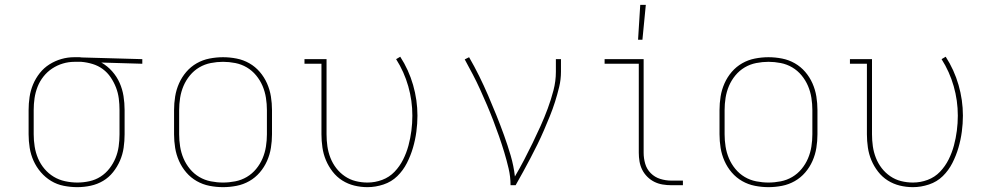

<svg xmlns="http://www.w3.org/2000/svg" viewBox="-20 -764 4090 792"><path d="M299 8Q271 8 243 2.5Q215 -3 191 -17.5Q167 -32 148.5 -53.5Q130 -75 118.5 -100.5Q107 -126 102.5 -154Q98 -182 98 -210V-310Q98 -337 102 -364Q106 -391 116.5 -416Q127 -441 144 -462.5Q161 -484 184 -498.5Q207 -513 233 -520.5Q259 -528 286 -528H300Q304 -528 308.5 -528Q313 -528 317 -527L567 -520V-501L398 -506Q423 -492 442.5 -470Q462 -448 473.5 -422Q485 -396 489.5 -367.5Q494 -339 494 -310V-210Q494 -182 490 -154.5Q486 -127 475 -101.5Q464 -76 446.5 -54Q429 -32 405.5 -18Q382 -4 354.5 2Q327 8 299 8ZM299 -11Q324 -11 349 -16.5Q374 -22 395 -35.5Q416 -49 431.5 -69Q447 -89 456.5 -112Q466 -135 469.5 -160Q473 -185 473 -210V-310Q473 -334 470 -357.5Q467 -381 458.5 -403Q450 -425 436.5 -445Q423 -465 404 -479Q385 -493 362 -500Q339 -507 315 -509H288Q263 -509 239.5 -502Q216 -495 195.5 -481.5Q175 -468 159.5 -448.5Q144 -429 135 -406Q126 -383 122.5 -359Q119 -335 119 -310V-210Q119 -185 123 -159.5Q127 -134 137 -110.5Q147 -87 163.5 -67.5Q180 -48 201.5 -35Q223 -22 248.5 -16.5Q274 -11 299 -11Z M900 8Q872 8 844 2.5Q816 -3 791.5 -17Q767 -31 748.5 -52.5Q730 -74 718.5 -100Q707 -126 702.5 -154Q698 -182 698 -210V-310Q698 -338 702.5 -366Q707 -394 718.5 -420Q730 -446 748.5 -467.5Q767 -489 791.5 -503Q816 -517 844 -522.5Q872 -528 900 -528Q928 -528 956 -522.5Q984 -517 1008.5 -503Q1033 -489 1051.5 -467.5Q1070 -446 1081.5 -420Q1093 -394 1097.5 -366Q1102 -338 1102 -310V-210Q1102 -182 1097.5 -154Q1093 -126 1081.5 -100Q1070 -74 1051.5 -52.5Q1033 -31 1008.5 -17Q984 -3 956 2.5Q928 8 900 8ZM900 -11Q925 -11 950.5 -16Q976 -21 998 -34Q1020 -47 1036.5 -67Q1053 -87 1063 -110.5Q1073 -134 1077 -159.5Q1081 -185 1081 -210V-310Q1081 -335 1077 -360.5Q1073 -386 1063 -409.5Q1053 -433 1036.5 -453Q1020 -473 998 -486Q976 -499 950.5 -504Q925 -509 900 -509Q875 -509 849.5 -504Q824 -499 802 -486Q780 -473 763.5 -453Q747 -433 737 -409.5Q727 -386 723 -360.5Q719 -335 719 -310V-210Q719 -185 723 -159.5Q727 -134 737 -110.5Q747 -87 763.5 -67Q780 -47 802 -34Q824 -21 849.5 -16Q875 -11 900 -11Z M1496 8Q1468 8 1441.5 1.5Q1415 -5 1392 -19.5Q1369 -34 1352 -56Q1335 -78 1324.5 -103Q1314 -128 1310 -155.5Q1306 -183 1306 -210V-501H1236V-520H1327V-210Q1327 -185 1330.5 -160.5Q1334 -136 1343 -113Q1352 -90 1367 -70.5Q1382 -51 1402.5 -37Q1423 -23 1447 -17Q1471 -11 1496 -11Q1527 -11 1556.5 -22Q1586 -33 1607.5 -55.5Q1629 -78 1643 -106Q1657 -134 1665 -164Q1673 -194 1677 -225Q1681 -256 1681 -287Q1681 -349 1664 -408.5Q1647 -468 1614 -520L1631 -530Q1666 -476 1684 -413.5Q1702 -351 1702 -287Q1702 -254 1697.5 -220.5Q1693 -187 1683.5 -154.5Q1674 -122 1658.5 -91.5Q1643 -61 1619 -37.5Q1595 -14 1562 -3Q1529 8 1496 8Z M2086 0Q2086 -35 2078 -69Q2070 -103 2060 -136Q2050 -169 2038.5 -202Q2027 -235 2014.5 -267.5Q2002 -300 1988.5 -331.5Q1975 -363 1960.5 -395Q1946 -427 1930 -457.5Q1914 -488 1897 -519L1915 -528Q1937 -490 1956.5 -450.5Q1976 -411 1993.5 -370.5Q2011 -330 2027.5 -289Q2044 -248 2059 -206.5Q2074 -165 2086.5 -122.5Q2099 -80 2104 -36Q2124 -70 2142 -104.5Q2160 -139 2177 -174Q2194 -209 2210 -244.5Q2226 -280 2239.5 -316.5Q2253 -353 2263 -391Q2273 -429 2273 -468V-520H2294V-468Q2294 -436 2286.5 -405Q2279 -374 2269.5 -344Q2260 -314 2248 -284.5Q2236 -255 2223.5 -226Q2211 -197 2197 -168.5Q2183 -140 2168 -111.5Q2153 -83 2138 -55.5Q2123 -28 2107 0Z M2749 0Q2731 0 2713 -3Q2695 -6 2679 -14Q2663 -22 2650 -35Q2637 -48 2629 -64Q2621 -80 2618 -98Q2615 -116 2615 -134V-501H2474V-520H2635V-134Q2635 -111 2641.5 -88.5Q2648 -66 2664.5 -49.5Q2681 -33 2703.5 -26Q2726 -19 2749 -19H2797V0ZM2612 -600 2621 -744H2644L2630 -600Z M3150 8Q3122 8 3094 2.5Q3066 -3 3041.5 -17Q3017 -31 2998.5 -52.5Q2980 -74 2968.5 -100Q2957 -126 2952.5 -154Q2948 -182 2948 -210V-310Q2948 -338 2952.5 -366Q2957 -394 2968.5 -420Q2980 -446 2998.5 -467.5Q3017 -489 3041.5 -503Q3066 -517 3094 -522.5Q3122 -528 3150 -528Q3178 -528 3206 -522.5Q3234 -517 3258.5 -503Q3283 -489 3301.5 -467.5Q3320 -446 3331.5 -420Q3343 -394 3347.5 -366Q3352 -338 3352 -310V-210Q3352 -182 3347.5 -154Q3343 -126 3331.5 -100Q3320 -74 3301.5 -52.5Q3283 -31 3258.5 -17Q3234 -3 3206 2.5Q3178 8 3150 8ZM3150 -11Q3175 -11 3200.5 -16Q3226 -21 3248 -34Q3270 -47 3286.5 -67Q3303 -87 3313 -110.5Q3323 -134 3327 -159.5Q3331 -185 3331 -210V-310Q3331 -335 3327 -360.5Q3323 -386 3313 -409.5Q3303 -433 3286.5 -453Q3270 -473 3248 -486Q3226 -499 3200.5 -504Q3175 -509 3150 -509Q3125 -509 3099.5 -504Q3074 -499 3052 -486Q3030 -473 3013.5 -453Q2997 -433 2987 -409.5Q2977 -386 2973 -360.5Q2969 -335 2969 -310V-210Q2969 -185 2973 -159.5Q2977 -134 2987 -110.5Q2997 -87 3013.5 -67Q3030 -47 3052 -34Q3074 -21 3099.5 -16Q3125 -11 3150 -11Z M3746 8Q3718 8 3691.5 1.5Q3665 -5 3642 -19.5Q3619 -34 3602 -56Q3585 -78 3574.5 -103Q3564 -128 3560 -155.5Q3556 -183 3556 -210V-501H3486V-520H3577V-210Q3577 -185 3580.5 -160.5Q3584 -136 3593 -113Q3602 -90 3617 -70.5Q3632 -51 3652.5 -37Q3673 -23 3697 -17Q3721 -11 3746 -11Q3777 -11 3806.5 -22Q3836 -33 3857.5 -55.5Q3879 -78 3893 -106Q3907 -134 3915 -164Q3923 -194 3927 -225Q3931 -256 3931 -287Q3931 -349 3914 -408.5Q3897 -468 3864 -520L3881 -530Q3916 -476 3934 -413.5Q3952 -351 3952 -287Q3952 -254 3947.5 -220.5Q3943 -187 3933.5 -154.5Q3924 -122 3908.5 -91.5Q3893 -61 3869 -37.5Q3845 -14 3812 -3Q3779 8 3746 8Z"/></svg>

Font: Iosevka Etoile Thin
Style: Regular
Weight: 100
Designer: Belleve Invis
Foundry: Belleve Invis
Version: Version 22.1.2; ttfautohint (v1.8.4)